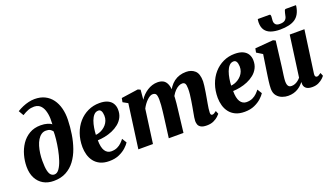

<svg xmlns="http://www.w3.org/2000/svg" viewBox="-74 -1374 3319 1927"><g transform="rotate(-20 1585.5 -410.0)"><path d="M244 8Q180.5 8 133.5 -19.2Q86.5 -46.5 60.2 -97.2Q34 -148 34 -218.5Q34 -279.5 50.8 -340.5Q67.5 -401.5 101.2 -451.8Q135 -502 186.5 -532.2Q238 -562.5 307.5 -562.5Q347 -562.5 379 -553Q411 -543.5 423 -530.5Q427.5 -597 419.5 -641.5Q411.5 -686 395.2 -712.2Q379 -738.5 357 -749.8Q335 -761 311 -761Q275.5 -761 247 -750.2Q218.5 -739.5 182 -717L151 -770.5Q180 -788.5 211.8 -802Q243.5 -815.5 276.2 -823.2Q309 -831 340.5 -831Q403 -831 449.5 -807.8Q496 -784.5 526.8 -742.5Q557.5 -700.5 572.2 -643.8Q587 -587 585 -520.5Q583 -445 571.2 -369.5Q559.5 -294 535.5 -226Q511.5 -158 472.5 -105.5Q433.5 -53 377.2 -22.5Q321 8 244 8ZM272 -51Q300.5 -51 323 -82.5Q345.5 -114 362 -163.5Q378.5 -213 389.5 -269.2Q400.5 -325.5 405.8 -376.8Q411 -428 410.5 -460Q399 -475 387.8 -482.2Q376.5 -489.5 364.8 -491.8Q353 -494 339 -494Q311.5 -494 289.5 -478.5Q267.5 -463 251 -436Q234.5 -409 224 -374Q213.5 -339 208.2 -299.8Q203 -260.5 203 -221Q203 -153 211.5 -116.2Q220 -79.5 235.8 -65.2Q251.5 -51 272 -51Z M1060.5 -106Q1047.5 -84.5 1017.8 -57Q988 -29.5 942.8 -9Q897.5 11.5 836.5 11.5Q779 11.5 739.2 -7.5Q699.5 -26.5 675 -58.8Q650.5 -91 639.5 -130.8Q628.5 -170.5 628 -212Q627.5 -290 650.8 -355.5Q674 -421 716 -469Q758 -517 815 -543.8Q872 -570.5 938 -570.5Q992 -570.5 1026 -554.2Q1060 -538 1076.2 -510.2Q1092.5 -482.5 1093.5 -448Q1095 -399.5 1076.2 -363Q1057.5 -326.5 1025.5 -300.8Q993.5 -275 954 -258.2Q914.5 -241.5 873.5 -233.5Q832.5 -225.5 797 -224.5Q797 -187 802.8 -159Q808.5 -131 820.2 -112.2Q832 -93.5 849 -83.8Q866 -74 887 -74Q925 -74 952.2 -87Q979.5 -100 998.5 -119Q1017.5 -138 1030.5 -155ZM903 -503Q874.5 -503 855 -481.8Q835.5 -460.5 823.2 -427Q811 -393.5 804.8 -355.2Q798.5 -317 797 -282.5Q814 -283.5 834.2 -290.2Q854.5 -297 874 -309.5Q893.5 -322 909.8 -340.5Q926 -359 935.2 -382.8Q944.5 -406.5 943.5 -435.5Q942 -469 931.8 -486Q921.5 -503 903 -503Z M1374 -555 1365 -450.5Q1380 -475 1401.2 -496.2Q1422.5 -517.5 1447.5 -533.5Q1472.5 -549.5 1500 -558.2Q1527.5 -567 1556.5 -567Q1591.5 -567 1616 -554.2Q1640.5 -541.5 1654.2 -511.8Q1668 -482 1671 -431.5Q1671.5 -423.5 1671.5 -414Q1671.5 -404.5 1670.8 -394.5Q1670 -384.5 1669 -374L1647.5 -407Q1663 -447 1684.5 -476.8Q1706 -506.5 1733.2 -526.8Q1760.5 -547 1793 -557Q1825.5 -567 1863 -567Q1919 -567 1955.5 -534.2Q1992 -501.5 1992 -420Q1992 -405 1988 -374Q1984 -343 1978.5 -308.5Q1973 -274 1968 -247Q1963.5 -222 1958.8 -195Q1954 -168 1950.5 -143.2Q1947 -118.5 1947 -100.5Q1947 -82.5 1952.8 -77.8Q1958.5 -73 1966 -73Q1974.5 -73 1983.8 -77.8Q1993 -82.5 2010 -95.5L2024 -61Q2018.5 -53.5 2000.5 -36.5Q1982.5 -19.5 1952 -4.8Q1921.5 10 1878 10Q1835.5 10 1814.5 -2.8Q1793.5 -15.5 1787.2 -34.2Q1781 -53 1781 -71.5Q1781 -86 1784.8 -109.8Q1788.5 -133.5 1794 -161.2Q1799.5 -189 1804 -216.5Q1808.5 -243 1813.8 -275.8Q1819 -308.5 1822.8 -341.5Q1826.5 -374.5 1826 -403Q1825.5 -443.5 1816 -457.2Q1806.5 -471 1786.5 -471Q1768 -471 1747.8 -460.8Q1727.5 -450.5 1708.2 -430.8Q1689 -411 1673.2 -383.5Q1657.5 -356 1648 -321.5L1671.5 -410Q1671.5 -387 1669.8 -358.8Q1668 -330.5 1665.2 -301.5Q1662.5 -272.5 1659 -247L1630 0H1473L1501 -216Q1504.5 -243.5 1508.2 -275.5Q1512 -307.5 1514.5 -339.8Q1517 -372 1516.5 -400Q1515 -445.5 1504 -458.2Q1493 -471 1470 -471Q1456.5 -471 1441.2 -462.5Q1426 -454 1410 -438.5Q1394 -423 1379.2 -403Q1364.5 -383 1353 -360.5L1304 0H1148L1212 -470L1160 -499L1168 -541L1348 -567Z M2505.5 -106Q2492.5 -84.5 2462.8 -57Q2433 -29.5 2387.8 -9Q2342.5 11.5 2281.5 11.5Q2224 11.5 2184.2 -7.5Q2144.5 -26.5 2120 -58.8Q2095.5 -91 2084.5 -130.8Q2073.5 -170.5 2073 -212Q2072.5 -290 2095.8 -355.5Q2119 -421 2161 -469Q2203 -517 2260 -543.8Q2317 -570.5 2383 -570.5Q2437 -570.5 2471 -554.2Q2505 -538 2521.2 -510.2Q2537.5 -482.5 2538.5 -448Q2540 -399.5 2521.2 -363Q2502.5 -326.5 2470.5 -300.8Q2438.5 -275 2399 -258.2Q2359.5 -241.5 2318.5 -233.5Q2277.5 -225.5 2242 -224.5Q2242 -187 2247.8 -159Q2253.5 -131 2265.2 -112.2Q2277 -93.5 2294 -83.8Q2311 -74 2332 -74Q2370 -74 2397.2 -87Q2424.5 -100 2443.5 -119Q2462.5 -138 2475.5 -155ZM2348 -503Q2319.5 -503 2300 -481.8Q2280.5 -460.5 2268.2 -427Q2256 -393.5 2249.8 -355.2Q2243.5 -317 2242 -282.5Q2259 -283.5 2279.2 -290.2Q2299.5 -297 2319 -309.5Q2338.5 -322 2354.8 -340.5Q2371 -359 2380.2 -382.8Q2389.5 -406.5 2388.5 -435.5Q2387 -469 2376.8 -486Q2366.5 -503 2348 -503Z M2746 10Q2716 10 2683.8 -1.8Q2651.5 -13.5 2628.8 -40.8Q2606 -68 2605 -114.5Q2605 -132 2606.8 -153Q2608.5 -174 2611.5 -197.2Q2614.5 -220.5 2618 -244.5Q2621.5 -268.5 2625 -291.5L2652 -470.5L2590 -508.5L2598 -551L2792 -567L2817 -555L2784 -288Q2781.5 -266.5 2778.2 -244.5Q2775 -222.5 2772.2 -202.2Q2769.5 -182 2767.8 -165.5Q2766 -149 2766 -138Q2766 -114 2771 -99.5Q2776 -85 2786 -78.2Q2796 -71.5 2812.5 -71.5Q2832 -71.5 2849.8 -78.8Q2867.5 -86 2882.8 -98Q2898 -110 2909.5 -124L2969.5 -563H3126.5L3063.5 -109.5Q3061 -90.5 3066.8 -81.8Q3072.5 -73 3083.5 -73Q3092 -73 3100.5 -77.2Q3109 -81.5 3127.5 -95L3141.5 -61Q3136.5 -52.5 3118.8 -35.5Q3101 -18.5 3072.2 -4.2Q3043.5 10 3005 10Q2964.5 10 2943.5 -4Q2922.5 -18 2917.5 -42Q2917 -45 2916.5 -48.8Q2916 -52.5 2916 -56.5Q2916 -60.5 2916.5 -64.8Q2917 -69 2917.5 -72.5L2915.5 -73.5Q2903 -58.5 2887.2 -43.8Q2871.5 -29 2851 -16.8Q2830.5 -4.5 2804.8 2.8Q2779 10 2746 10ZM2845.5 -819Q2854 -819 2856.5 -813Q2859 -807 2859 -798Q2859 -786.5 2857.2 -774Q2855.5 -761.5 2855.5 -750Q2855.5 -727 2868.8 -712Q2882 -697 2913.5 -697Q2952 -697 2968.8 -710.8Q2985.5 -724.5 2990.8 -744.8Q2996 -765 2999.5 -783.5Q3002 -797 3006.8 -808Q3011.5 -819 3023 -819H3129Q3129 -815.5 3129 -812Q3129 -808.5 3128 -804Q3114 -717.5 3059.2 -680Q3004.5 -642.5 2898.5 -642.5Q2841 -642.5 2800.5 -656.8Q2760 -671 2738.8 -701.8Q2717.5 -732.5 2717.5 -781.5Q2717.5 -790.5 2718.5 -800Q2719.5 -809.5 2721.5 -819Z"/></g></svg>

Font: Merriweather 20pt Black
Style: Italic
Weight: 900
Italic angle: -7.8°
Version: Version 2.101